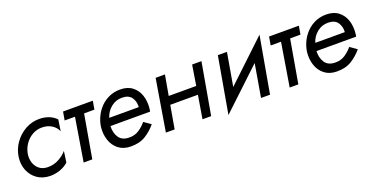

<svg xmlns="http://www.w3.org/2000/svg" viewBox="-26 -1034 3108 1606"><g transform="rotate(-20 1527.5 -230.5)"><path d="M121 -230Q114 -188 125.5 -151Q137 -114 166 -90.5Q195 -67 240 -66Q294 -65 340 -90Q386 -115 413 -148L399 -49Q368 -21 325.5 -5.5Q283 10 236 10Q169 9 122 -24Q75 -57 53 -111.5Q31 -166 40 -230Q50 -297 88.5 -351Q127 -405 184.5 -437.5Q242 -470 309 -470Q354 -470 393.5 -455Q433 -440 459 -411L444 -311Q429 -349 392 -372Q355 -395 305 -395Q259 -395 220 -372.5Q181 -350 155 -312.5Q129 -275 121 -230Z M519 -460H784L771 -385H679L612 0H535L598 -385H506Z M1180 -106Q1138 -56 1084.5 -23Q1031 10 951 9Q887 8 844.5 -25.5Q802 -59 784 -113.5Q766 -168 773 -230Q775 -243 777.5 -255Q780 -267 784 -279Q801 -333 836 -376.5Q871 -420 920.5 -445Q970 -470 1029 -470Q1095 -470 1137 -437.5Q1179 -405 1196.5 -352Q1214 -299 1207 -234Q1206 -228 1205 -222Q1204 -216 1203 -210H850Q847 -150 875 -108Q903 -66 967 -66Q1016 -65 1053.5 -90Q1091 -115 1119 -149ZM1023 -400Q966 -401 923 -366Q880 -331 864 -278H1127Q1130 -328 1105.5 -363.5Q1081 -399 1023 -400Z M1343 -460H1426L1394 -280H1639L1668 -460H1751L1670 0H1593L1627 -206H1381L1345 0H1267Z M1978 -460 1927 -166 2283 -502 2194 0H2114L2164 -293L1809 41L1897 -460Z M2353 -460H2618L2605 -385H2513L2446 0H2369L2432 -385H2340Z M3014 -106Q2972 -56 2918.5 -23Q2865 10 2785 9Q2721 8 2678.5 -25.5Q2636 -59 2618 -113.5Q2600 -168 2607 -230Q2609 -243 2611.5 -255Q2614 -267 2618 -279Q2635 -333 2670 -376.5Q2705 -420 2754.5 -445Q2804 -470 2863 -470Q2929 -470 2971 -437.5Q3013 -405 3030.5 -352Q3048 -299 3041 -234Q3040 -228 3039 -222Q3038 -216 3037 -210H2684Q2681 -150 2709 -108Q2737 -66 2801 -66Q2850 -65 2887.5 -90Q2925 -115 2953 -149ZM2857 -400Q2800 -401 2757 -366Q2714 -331 2698 -278H2961Q2964 -328 2939.5 -363.5Q2915 -399 2857 -400Z"/></g></svg>

Font: Von Book
Style: Italic
Weight: 400
Version: Version 4.000; ttfautohint (v1.8.4.7-5d5b)